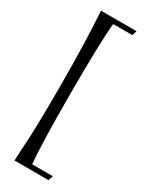

<svg xmlns="http://www.w3.org/2000/svg" viewBox="-214 -739 723 918"><g transform="rotate(30 147.0 -280.5)"><path d="M236.8 132.8H48.8L51.8 70.3Q60.5 -36.6 60.5 -280.8Q60.5 -524.9 48.8 -694.3H245.1L236.8 -668H131.3Q120.6 -560.1 120.6 -280.8Q120.6 -1.5 131.3 106.4H245.1Z"/></g></svg>

Font: Quaaykop
Style: Regular
Weight: 400
Designer: Tup Wanders
Foundry: Free font, DO NOT SELL
Version: Version 1.00;July 31, 2023;FontCreator 11.5.0.2430 64-bit